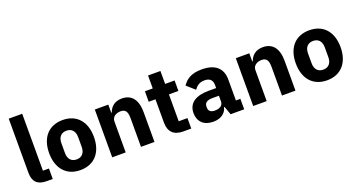

<svg xmlns="http://www.w3.org/2000/svg" viewBox="-46 -1354 3668 1981"><g transform="rotate(-20 1787.5 -364.0)"><path d="M216 0H283V-115H217V-740H69V-144C69 -51 115 0 216 0Z M585 12C739 12 831 -94 831 -263C831 -432 739 -537 585 -537C431 -537 339 -432 339 -263C339 -94 431 12 585 12ZM585 -105C527 -105 493 -143 493 -209V-316C493 -382 527 -420 585 -420C643 -420 677 -382 677 -316V-209C677 -143 643 -105 585 -105Z M936 0H1084V-340C1084 -392 1131 -417 1179 -417C1233 -417 1252 -384 1252 -317V0H1400V-329C1400 -461 1343 -537 1236 -537C1153 -537 1109 -491 1090 -436H1084V-525H936Z M1716 0H1804V-115H1708V-410H1812V-525H1708V-667H1572V-525H1486V-410H1560V-153C1560 -53 1614 0 1716 0Z M2236 0H2385V-115H2336V-345C2336 -469 2260 -537 2112 -537C2002 -537 1942 -499 1900 -437L1988 -359C2011 -391 2042 -421 2101 -421C2163 -421 2188 -389 2188 -338V-305H2105C1966 -305 1880 -252 1880 -141C1880 -50 1938 12 2043 12C2123 12 2181 -24 2197 -92H2203ZM2098 -91C2054 -91 2029 -109 2029 -147V-162C2029 -200 2059 -221 2116 -221H2188V-159C2188 -111 2147 -91 2098 -91Z M2484 0H2632V-340C2632 -392 2679 -417 2727 -417C2781 -417 2800 -384 2800 -317V0H2948V-329C2948 -461 2891 -537 2784 -537C2701 -537 2657 -491 2638 -436H2632V-525H2484Z M3293 12C3447 12 3539 -94 3539 -263C3539 -432 3447 -537 3293 -537C3139 -537 3047 -432 3047 -263C3047 -94 3139 12 3293 12ZM3293 -105C3235 -105 3201 -143 3201 -209V-316C3201 -382 3235 -420 3293 -420C3351 -420 3385 -382 3385 -316V-209C3385 -143 3351 -105 3293 -105Z"/></g></svg>

Font: Braiins Sans
Style: Bold
Weight: 700
Designer: Mike Abbink, Paul van der Laan, Pieter van Rosmalen, Jiri Chlebus, Lubos Buracinsky
Foundry: Bold Monday, Sudetype
Version: Version 1.000;hotconv 1.0.109;makeotfexe 2.5.65596